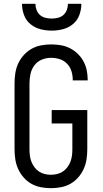

<svg xmlns="http://www.w3.org/2000/svg" viewBox="-20 -975 540 1003"><path d="M246 8Q220 8 193.5 3Q167 -2 144 -15Q121 -28 103.5 -48Q86 -68 75 -92Q64 -116 60 -142.5Q56 -169 56 -195V-540Q56 -566 60 -592.5Q64 -619 75 -643Q86 -667 104 -687Q122 -707 145 -720Q168 -733 194.5 -738Q221 -743 247 -743Q272 -743 296.5 -739Q321 -735 343.5 -724Q366 -713 384.5 -695.5Q403 -678 415 -656.5Q427 -635 432.5 -610.5Q438 -586 438 -561V-555H360V-559Q360 -582 353 -604Q346 -626 330 -642.5Q314 -659 292 -666Q270 -673 247 -673Q222 -673 198.5 -663.5Q175 -654 160 -634Q145 -614 139.5 -589.5Q134 -565 134 -540V-195Q134 -179 136 -162.5Q138 -146 144 -130.5Q150 -115 160 -101.5Q170 -88 183.5 -79Q197 -70 213.5 -66Q230 -62 246 -62Q262 -62 278.5 -66Q295 -70 308.5 -79Q322 -88 332 -101.5Q342 -115 348 -130.5Q354 -146 356 -162.5Q358 -179 358 -195V-330H250V-400H436V-195Q436 -169 432 -142.5Q428 -116 417 -92Q406 -68 388.5 -48Q371 -28 348 -15Q325 -2 298.5 3Q272 8 246 8ZM250 -815Q220 -815 191 -822.5Q162 -830 139 -849Q116 -868 105.5 -896.5Q95 -925 95 -955H165Q165 -939 171 -923Q177 -907 189 -896.5Q201 -886 217.5 -882Q234 -878 250 -878Q266 -878 282.5 -882Q299 -886 311 -896.5Q323 -907 329 -923Q335 -939 335 -955H405Q405 -925 394.5 -896.5Q384 -868 361 -849Q338 -830 309 -822.5Q280 -815 250 -815Z"/></svg>

Font: HulyMono
Style: Regular
Weight: 400
Monospace: yes
Designer: Belleve Invis
Foundry: Belleve Invis
Version: Version 33.2.5; ttfautohint (v1.8.4)